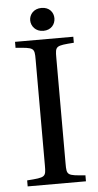

<svg xmlns="http://www.w3.org/2000/svg" viewBox="-56 -825 439 860"><g transform="rotate(-5 164.0 -395.5)"><path d="M109 -740C109 -714 129 -688 164 -688C200 -688 218 -714 218 -740C218 -766 200 -791 164 -791C129 -791 109 -766 109 -740ZM33 0H295V-27C213 -33 211 -34 211 -87V-563C211 -616 213 -617 295 -623V-650H33V-623C116 -617 118 -616 118 -563V-87C118 -34 116 -33 33 -27Z"/></g></svg>

Font: erewhon
Style: Regular
Weight: 400
Version: Version 1.0.0